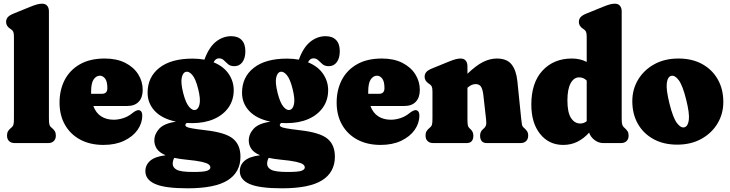

<svg xmlns="http://www.w3.org/2000/svg" viewBox="-20 -775 3954 1040"><path d="M245 -713.5V-133Q245 -108.5 247.8 -99.8Q250.5 -91 256 -86.5L261 -82Q271.5 -73.5 277 -64.2Q282.5 -55 282.5 -40.5Q282.5 -21.5 271.2 -10.8Q260 0 241 0H59.5Q40.5 0 29.2 -10.8Q18 -21.5 18 -40.5Q18 -55 23.5 -64.2Q29 -73.5 39.5 -82L44.5 -86.5Q50 -91 52.8 -99.8Q55.5 -108.5 55.5 -133V-575.5Q55.5 -595 51.8 -603Q48 -611 39.5 -616.5L35 -619.5Q13 -634 13 -656Q13 -670.5 21.5 -681Q30 -691.5 51.5 -700.5L141 -737Q166.5 -747.5 181 -751.2Q195.5 -755 208 -755Q226.5 -755 235.8 -743.5Q245 -732 245 -713.5Z M753 -288Q753 -246.5 731.2 -223.8Q709.5 -201 670.5 -201H485.5Q499.5 -163 528 -144.8Q556.5 -126.5 596 -126.5Q621 -126.5 647.5 -135Q674 -143.5 695.5 -161Q717 -178.5 730 -178.5Q738.5 -178.5 744.5 -171.5Q750.5 -164.5 750.5 -148.5Q750.5 -107.5 725 -71.2Q699.5 -35 652.2 -12.5Q605 10 540.5 10Q468.5 10 415 -18.5Q361.5 -47 332 -98.8Q302.5 -150.5 302.5 -219.5Q302.5 -287.5 330.2 -341.5Q358 -395.5 412.8 -426.8Q467.5 -458 547.5 -458Q612 -458 658 -434.8Q704 -411.5 728.5 -372.8Q753 -334 753 -288ZM473.5 -278Q473.5 -272.5 473.5 -267H532.5Q561.5 -267 561.5 -297.5Q561.5 -334 549.2 -349.5Q537 -365 521 -365Q501.5 -365 487.5 -345.2Q473.5 -325.5 473.5 -278Z M1093.5 -69.5Q1200.5 -57.5 1241.5 -24.2Q1282.5 9 1282.5 73.5Q1282.5 157.5 1213.8 201.2Q1145 245 995.5 245Q874 245 820.8 221.8Q767.5 198.5 767.5 152Q767.5 118.5 793.5 95.8Q819.5 73 877 66Q842.5 51 829.2 30.5Q816 10 816 -14Q816 -48.5 842.2 -77.5Q868.5 -106.5 933.5 -116Q857.5 -132 818.5 -173.8Q779.5 -215.5 779.5 -272.5Q779.5 -357.5 843 -407.5Q906.5 -457.5 1022.5 -457.5Q1057 -457.5 1087 -452L1087.5 -452.5Q1111.5 -518.5 1149.2 -548.8Q1187 -579 1232.5 -579Q1269 -579 1289 -558.2Q1309 -537.5 1309 -497.5Q1309 -460 1292.8 -438.2Q1276.5 -416.5 1249.5 -416.5Q1228 -416.5 1215.5 -427.2Q1203 -438 1192.5 -448.5Q1182 -459 1166 -459Q1157.5 -459 1150.5 -454.5Q1143.5 -450 1137 -437.5Q1191 -415.5 1218.5 -375Q1246 -334.5 1246 -287Q1246 -233 1217.8 -192.8Q1189.5 -152.5 1138.8 -130.2Q1088 -108 1019.5 -108Q1005 -108 991 -109Q984 -103 984 -97Q984 -92.5 990.2 -88.2Q996.5 -84 1019.8 -79.8Q1043 -75.5 1093.5 -69.5ZM987 -386Q970.5 -382 964.5 -354.5Q958.5 -327 972 -272.5Q985.5 -218.5 1003.8 -197Q1022 -175.5 1038.5 -179.5Q1055 -183.5 1061 -211Q1067 -238.5 1053.5 -293Q1040 -347.5 1021.8 -368.8Q1003.5 -390 987 -386ZM915.5 112.5Q915.5 132.5 937.5 144.5Q959.5 156.5 1027 156.5Q1085 156.5 1102.2 149.8Q1119.5 143 1119.5 132Q1119.5 123 1110.2 115.5Q1101 108 1072.5 101.5Q1044 95 986 89.5Q951 86 924 80Q915.5 95 915.5 112.5Z M1605 -69.5Q1712 -57.5 1753 -24.2Q1794 9 1794 73.5Q1794 157.5 1725.2 201.2Q1656.5 245 1507 245Q1385.5 245 1332.2 221.8Q1279 198.5 1279 152Q1279 118.5 1305 95.8Q1331 73 1388.5 66Q1354 51 1340.8 30.5Q1327.5 10 1327.5 -14Q1327.5 -48.5 1353.8 -77.5Q1380 -106.5 1445 -116Q1369 -132 1330 -173.8Q1291 -215.5 1291 -272.5Q1291 -357.5 1354.5 -407.5Q1418 -457.5 1534 -457.5Q1568.5 -457.5 1598.5 -452L1599 -452.5Q1623 -518.5 1660.8 -548.8Q1698.5 -579 1744 -579Q1780.5 -579 1800.5 -558.2Q1820.5 -537.5 1820.5 -497.5Q1820.5 -460 1804.2 -438.2Q1788 -416.5 1761 -416.5Q1739.5 -416.5 1727 -427.2Q1714.5 -438 1704 -448.5Q1693.5 -459 1677.5 -459Q1669 -459 1662 -454.5Q1655 -450 1648.5 -437.5Q1702.5 -415.5 1730 -375Q1757.5 -334.5 1757.5 -287Q1757.5 -233 1729.2 -192.8Q1701 -152.5 1650.2 -130.2Q1599.5 -108 1531 -108Q1516.5 -108 1502.5 -109Q1495.5 -103 1495.5 -97Q1495.5 -92.5 1501.8 -88.2Q1508 -84 1531.2 -79.8Q1554.5 -75.5 1605 -69.5ZM1498.5 -386Q1482 -382 1476 -354.5Q1470 -327 1483.5 -272.5Q1497 -218.5 1515.2 -197Q1533.5 -175.5 1550 -179.5Q1566.5 -183.5 1572.5 -211Q1578.5 -238.5 1565 -293Q1551.5 -347.5 1533.2 -368.8Q1515 -390 1498.5 -386ZM1427 112.5Q1427 132.5 1449 144.5Q1471 156.5 1538.5 156.5Q1596.5 156.5 1613.8 149.8Q1631 143 1631 132Q1631 123 1621.8 115.5Q1612.5 108 1584 101.5Q1555.5 95 1497.5 89.5Q1462.5 86 1435.5 80Q1427 95 1427 112.5Z M2254 -288Q2254 -246.5 2232.2 -223.8Q2210.5 -201 2171.5 -201H1986.5Q2000.5 -163 2029 -144.8Q2057.5 -126.5 2097 -126.5Q2122 -126.5 2148.5 -135Q2175 -143.5 2196.5 -161Q2218 -178.5 2231 -178.5Q2239.5 -178.5 2245.5 -171.5Q2251.5 -164.5 2251.5 -148.5Q2251.5 -107.5 2226 -71.2Q2200.5 -35 2153.2 -12.5Q2106 10 2041.5 10Q1969.5 10 1916 -18.5Q1862.5 -47 1833 -98.8Q1803.5 -150.5 1803.5 -219.5Q1803.5 -287.5 1831.2 -341.5Q1859 -395.5 1913.8 -426.8Q1968.5 -458 2048.5 -458Q2113 -458 2159 -434.8Q2205 -411.5 2229.5 -372.8Q2254 -334 2254 -288ZM1974.5 -278Q1974.5 -272.5 1974.5 -267H2033.5Q2062.5 -267 2062.5 -297.5Q2062.5 -334 2050.2 -349.5Q2038 -365 2022 -365Q2002.5 -365 1988.5 -345.2Q1974.5 -325.5 1974.5 -278Z M2512 -416.5V-375.5Q2559.5 -421 2597 -439.5Q2634.5 -458 2671 -458Q2726 -458 2751.2 -425.8Q2776.5 -393.5 2782.5 -335L2803 -133Q2805.5 -109 2807.2 -100.2Q2809 -91.5 2814 -86.5L2819 -82Q2829 -73 2835 -64Q2841 -55 2841 -40.5Q2841 -21.5 2829.8 -10.8Q2818.5 0 2799.5 0H2617.5Q2580.5 0 2580.5 -40.5Q2580.5 -62.5 2597 -76L2603 -81.5Q2609 -87 2612.2 -96Q2615.5 -105 2613 -128L2598 -261.5Q2594.5 -291 2585.5 -305.2Q2576.5 -319.5 2556 -319.5Q2534 -319.5 2512 -299.5V-133Q2512 -107 2514 -97Q2516 -87 2522 -81.5L2528 -76Q2544 -61.5 2544 -40.5Q2544 0 2507 0H2326.5Q2307.5 0 2296.2 -10.8Q2285 -21.5 2285 -40.5Q2285 -55 2290.5 -64.2Q2296 -73.5 2306.5 -82L2311.5 -86.5Q2317 -91 2319.8 -99.8Q2322.5 -108.5 2322.5 -133V-278.5Q2322.5 -298 2318.8 -306Q2315 -314 2306.5 -319.5L2302 -322.5Q2280 -337 2280 -359Q2280 -373.5 2288.5 -384Q2297 -394.5 2318.5 -403.5L2408 -440Q2433.5 -450.5 2448 -454.2Q2462.5 -458 2475 -458Q2493.5 -458 2502.8 -446.5Q2512 -435 2512 -416.5Z M2858 -208.5Q2858 -327.5 2918.8 -392.8Q2979.5 -458 3077.5 -458Q3123 -458 3158 -439.5V-575.5Q3158 -595 3154.2 -603Q3150.5 -611 3142 -616.5L3137.5 -619.5Q3115.5 -634 3115.5 -656Q3115.5 -670.5 3124 -681Q3132.5 -691.5 3154 -700.5L3243.5 -737Q3269 -747.5 3283.5 -751.2Q3298 -755 3310.5 -755Q3329 -755 3338.2 -743.5Q3347.5 -732 3347.5 -713.5V-133Q3347.5 -108.5 3350.5 -100Q3353.5 -91.5 3358.5 -86.5L3363.5 -82Q3373.5 -73 3379.2 -64Q3385 -55 3385 -40.5Q3385 -21.5 3373.8 -10.8Q3362.5 0 3343.5 0H3248Q3222 0 3200.5 -16.5Q3179 -33 3171 -56.5Q3142 -24.5 3107.5 -7.2Q3073 10 3030.5 10Q2953.5 10 2905.8 -49.2Q2858 -108.5 2858 -208.5ZM3053.5 -231Q3053.5 -165.5 3073 -135.8Q3092.5 -106 3123 -106Q3142.5 -106 3158 -118.5V-338.5Q3141 -356 3117 -356Q3088.5 -356 3071 -324Q3053.5 -292 3053.5 -231Z M3655 -458Q3729 -458 3783.5 -428Q3838 -398 3868 -345Q3898 -292 3898 -222.5Q3898 -159 3866.8 -106.5Q3835.5 -54 3779.2 -22.8Q3723 8.5 3648 8.5Q3574.5 8.5 3519.8 -21.5Q3465 -51.5 3435 -104.5Q3405 -157.5 3405 -227Q3405 -291 3436.2 -343.2Q3467.5 -395.5 3523.8 -426.8Q3580 -458 3655 -458ZM3687.5 -85.5Q3707 -91 3711.2 -126Q3715.5 -161 3696.5 -236.5Q3677.5 -312.5 3656.5 -340.8Q3635.5 -369 3615.5 -364Q3596 -359 3591.8 -324Q3587.5 -289 3606.5 -213Q3625.5 -137 3646.5 -108.8Q3667.5 -80.5 3687.5 -85.5Z"/></svg>

Font: Fraunces 144pt SuperSoft Black
Style: Regular
Weight: 900
Version: Version 1.000;[b76b70a41]